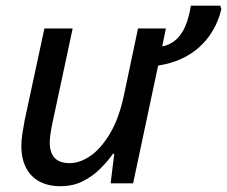

<svg xmlns="http://www.w3.org/2000/svg" viewBox="-20 -637 789 667"><path d="M189.9 9.8Q147.9 9.8 117.4 -6.3Q86.9 -22.5 70.6 -54Q54.2 -85.4 54.2 -130.9Q54.2 -149.9 57.6 -171.9Q61 -193.8 65.4 -217.8L134.3 -538.1H232.4L161.1 -204.6Q157.2 -185.1 155 -169.2Q152.8 -153.3 152.8 -142.1Q152.8 -106.9 169.7 -88.6Q186.5 -70.3 222.2 -70.3Q258.3 -70.3 295.2 -96.2Q332 -122.1 362.8 -174.3Q393.6 -226.6 410.2 -304.7L459.5 -538.1H556.2L543.5 -475.6Q571.3 -481.4 591.1 -498.8Q610.8 -516.1 623.5 -545.4Q636.2 -574.7 643.1 -617.2H745.1L749 -606Q739.7 -565.9 720.5 -532.7Q701.2 -499.5 673.3 -474.1Q645.5 -448.7 609.4 -432.4Q573.2 -416 529.3 -409.2L442.4 0H364.3L377 -103H372.6Q353.5 -75.7 327.1 -49.8Q300.8 -23.9 267.1 -7.1Q233.4 9.8 189.9 9.8Z"/></svg>

Font: Open Sans Medium
Style: Italic
Weight: 500
Italic angle: -12°
Designer: Monotype Design Team
Foundry: Monotype Imaging Inc.
Version: Version 3.000